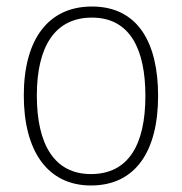

<svg xmlns="http://www.w3.org/2000/svg" viewBox="-20 -559 559 589"><path d="M465 -265C465 -428 403 -539 262 -539C128 -539 53 -438 53 -266C53 -97 125 10 259 10C397 10 465 -97 465 -265ZM93 -266C93 -417 149 -505 262 -505C380 -505 426 -406 426 -265C426 -115 374 -25 259 -25C146 -25 93 -117 93 -266Z"/></svg>

Font: Noto Sans Gurmukhi UI SemiCondensed ExtraLight
Style: Regular
Weight: 200
Width: 4
Designer: Jelle Bosma - Monotype Design Team
Foundry: Monotype Imaging Inc.
Version: Version 2.004